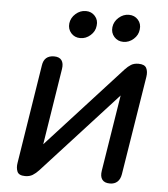

<svg xmlns="http://www.w3.org/2000/svg" viewBox="-51 -738 692 791"><g transform="rotate(5 295.0 -342.5)"><path d="M46.4 -44.3 111.2 -453.1Q114.1 -473.7 126 -484.1Q138 -494.4 158.3 -494.4Q180.2 -494.4 189.5 -481.5Q198.8 -468.6 195 -445.3L139.1 -92.1H110.6L452.2 -466Q464.5 -479.2 476.7 -486.8Q489 -494.4 507.4 -494.4Q532.7 -494.4 540.1 -479.9Q547.6 -465.3 544.1 -443.4L478.6 -34.7Q475.1 -14 463.3 -3.4Q451.6 7.3 432.5 7.3Q410 7.3 400.5 -5.6Q391 -18.5 394.9 -42.4L451.3 -395.6H479.8L138.2 -21.8Q126 -8.5 113.1 -0.6Q100.2 7.3 82.2 7.3Q55.9 7.3 49.4 -8.2Q42.9 -23.7 46.4 -44.3ZM208.7 -635.4Q211.6 -658.8 230.3 -675.3Q249 -691.9 272.4 -691.9Q295.8 -691.9 310.4 -675.3Q325.1 -658.8 321.8 -635.4Q319.6 -612 300.8 -595.4Q282.1 -578.8 258.7 -578.8Q235.3 -578.8 220.7 -595.4Q206.1 -612 208.7 -635.4ZM386.9 -635.4Q389.7 -658.8 408.5 -675.3Q427.2 -691.9 450.6 -691.9Q474 -691.9 488.6 -675.3Q503.2 -658.8 500 -635.4Q497.7 -612 479 -595.4Q460.3 -578.8 436.9 -578.8Q413.5 -578.8 398.9 -595.4Q384.2 -612 386.9 -635.4Z"/></g></svg>

Font: SN Pro Thin
Style: Italic
Weight: 200
Italic angle: -9°
Designer: Tobias Whetton
Foundry: Supernotes
Version: Version 1.003;Glyphs 3.3 (3324)